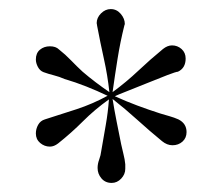

<svg xmlns="http://www.w3.org/2000/svg" viewBox="-20 -794 490 423"><path d="M391 -503Q391 -490 382 -482Q373 -474 360 -474Q348 -474 337 -483Q309 -506 282.5 -530Q256 -554 228 -576Q232 -551 237 -526Q242 -501 247 -476Q249 -466 252 -454.5Q255 -443 256 -432Q256 -430 256 -427Q256 -424 256 -422Q256 -410 247 -400.5Q238 -391 226 -391Q212 -391 203.5 -401Q195 -411 195 -424Q195 -433 198.5 -442.5Q202 -452 203 -461Q208 -490 213 -518.5Q218 -547 220 -575Q189 -553 163 -527Q137 -501 108 -478Q99 -471 90 -471Q78 -471 68.5 -479Q59 -487 59 -500Q59 -510 64 -519Q69 -528 79 -531Q114 -542 149 -553.5Q184 -565 217 -583Q194 -594 170 -603.5Q146 -613 122 -620Q111 -625 99 -628Q87 -631 76 -635Q68 -638 63.5 -646.5Q59 -655 59 -663Q59 -677 68 -684.5Q77 -692 90 -692Q103 -692 110 -685Q124 -674 136.5 -661Q149 -648 162 -636Q176 -624 190.5 -613Q205 -602 221 -591Q217 -628 209 -664Q201 -700 194 -737Q194 -739 193.5 -740.5Q193 -742 193 -743Q193 -755 202.5 -764.5Q212 -774 224 -774Q237 -774 246 -763.5Q255 -753 255 -741Q255 -740 254.5 -739.5Q254 -739 254 -738Q245 -702 239 -664.5Q233 -627 228 -591Q258 -613 284.5 -638Q311 -663 339 -686Q349 -694 359 -694Q371 -694 380 -686Q389 -678 389 -665Q389 -644 372 -636Q368 -636 348.5 -628.5Q329 -621 304.5 -611Q280 -601 259.5 -593Q239 -585 233 -582Q257 -571 282.5 -561.5Q308 -552 333 -544Q343 -541 353.5 -538Q364 -535 373 -531Q391 -522 391 -503Z"/></svg>

Font: Kaisei Opti
Style: Regular
Weight: 400
Designer: Font-Kai, 金井和夫
Foundry: KAZUO KANAI
Version: Version 5.003